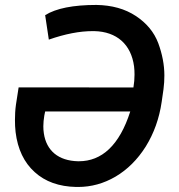

<svg xmlns="http://www.w3.org/2000/svg" viewBox="-20 -740 716 770"><path d="M285.6 9.8C288.1 9.8 290.5 9.8 293 9.8C345.7 9.8 396 -3.9 443.4 -31.7C490.7 -59.6 531.2 -99.6 564.5 -152.3C597.2 -205.1 618.7 -264.6 628.4 -331.5L635.7 -382.3C638.2 -401.4 639.2 -419.4 639.2 -437.5C639.2 -479.5 630.9 -522.9 614.7 -566.9C598.1 -610.8 568.4 -647 524.9 -675.8C481.4 -704.6 428.7 -719.2 366.7 -720.2C273.4 -720.2 204.6 -706.5 161.1 -679.2L175.8 -581.1C241.2 -604 299.8 -615.2 351.6 -615.2C353.5 -615.2 356 -615.2 357.9 -615.2C448.2 -613.3 505.9 -562 517.6 -474.1C519 -463.4 519.5 -452.1 519.5 -440.9C519.5 -424.3 518.1 -406.7 515.1 -389.2L54.7 -389.6L43.9 -319.8C41 -299.3 40 -278.8 40 -259.3C40 -251 40 -242.7 40.5 -234.9L42.5 -210.4C50.8 -141.6 76.7 -87.9 119.1 -49.8C161.6 -11.2 216.8 8.3 285.6 9.8ZM292.5 -93.3C214.8 -95.2 166 -135.3 155.8 -205.6C154.3 -214.8 153.8 -224.1 153.8 -233.9C153.8 -247.6 155.3 -261.7 157.7 -276.4L161.1 -293H502.4C459 -156.7 387.7 -93.3 296.4 -93.3C295.4 -93.3 293.9 -93.3 292.5 -93.3Z"/></svg>

Font: Roboto Medium
Style: Italic
Weight: 500
Italic angle: -12°
Designer: Google
Version: Version 2.137; 2017